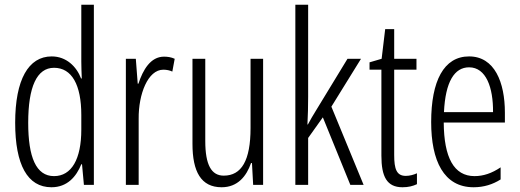

<svg xmlns="http://www.w3.org/2000/svg" viewBox="-20 -780 2193 810"><path d="M197 10C264 10 302 -35 323 -87H326L334 0H376V-760H323V-520C323 -498 324 -476 325 -449H322C303 -499 260 -542 198 -542C100 -542 44 -444 44 -262C44 -85 96 10 197 10ZM208 -37C132 -37 99 -117 99 -262C99 -413 135 -494 208 -494C283 -494 323 -422 323 -295V-233C323 -109 282 -37 208 -37Z M672 -541C615 -541 583 -485 564 -427H561L553 -532H511V0H565V-279C564 -383 604 -486 669 -486C683 -486 697 -483 707 -478L717 -532C702 -539 686 -541 672 -541Z M1090 -532H1037V-240C1037 -103 999 -39 924 -39C872 -39 846 -84 846 -185V-532H792V-173C792 -56 828 10 915 10C983 10 1020 -37 1039 -92H1043L1048 0H1090Z M1280 -372V-760H1226V0H1280V-198L1342 -285L1458 0H1514L1378 -330L1503 -532H1446L1312 -312C1300 -293 1291 -277 1279 -255H1277C1279 -295 1280 -330 1280 -372Z M1692 -38C1653 -38 1643 -67 1643 -126V-486H1737V-532H1643V-657H1605L1590 -532L1539 -517V-486H1589V-123C1589 -35 1612 10 1678 10C1703 10 1722 5 1739 -3V-49C1726 -43 1709 -38 1692 -38Z M1959 -542C1852 -542 1799 -438 1799 -265C1799 -102 1852 10 1978 10C2021 10 2059 -2 2092 -23V-74C2055 -49 2019 -37 1982 -37C1895 -37 1853 -115 1852 -263H2110V-305C2110 -432 2067 -542 1959 -542ZM1959 -496C2031 -496 2061 -410 2060 -307H1853C1859 -435 1897 -496 1959 -496Z"/></svg>

Font: Noto Sans Arabic UI XCn Lt
Style: Regular
Weight: 300
Width: 2
Designer: Monotype Design Team, Nadine Chahine and Nizar Qandah
Foundry: Monotype Imaging Inc.
Version: Version 2.010